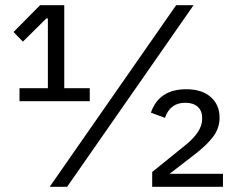

<svg xmlns="http://www.w3.org/2000/svg" viewBox="-20 -718 912 738"><path d="M55 -329V-379H164V-647H158L68 -558L32 -595L134 -698H227V-379H325V-329ZM171 0 657 -698H724L238 0ZM565 0V-57L695 -162Q757 -213 757 -260V-266Q757 -292 740 -307.5Q723 -323 692 -323Q634 -323 614 -265L560 -285Q591 -375 696 -375Q756 -375 790 -345Q824 -315 824 -266Q824 -226 800 -193.5Q776 -161 729 -125L632 -50H837V0Z"/></svg>

Font: Anuphan
Style: Regular
Weight: 400
Designer: Mike Abbink, Paul van der Laan, Pieter van Rosmalen, Mint Tantisuwanna
Foundry: Bold Monday; Cadson Demak
Version: Version 3.002;hotconv 1.0.109;makeotfexe 2.5.65596